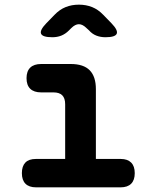

<svg xmlns="http://www.w3.org/2000/svg" viewBox="-20 -805 640 825"><path d="M499 -122Q528 -122 543.5 -106.5Q559 -91 559 -61Q559 -31 543.5 -15.5Q528 0 498 0H135Q105 0 89.5 -15.5Q74 -31 74 -61Q74 -91 89 -106.5Q104 -122 134 -122H260V-357Q260 -383 247.5 -395.5Q235 -408 210 -408H157Q126 -408 110 -423.5Q94 -439 94 -469Q94 -499 110 -514.5Q126 -530 157 -530H284Q339 -530 365.5 -503Q392 -476 392 -422V-122ZM205 -645Q163 -645 156.5 -660Q150 -675 179 -705L214 -741Q236 -764 262 -774.5Q288 -785 319 -785Q350 -785 376 -774.5Q402 -764 424 -741L459 -705Q488 -675 481.5 -660Q475 -645 433 -645Q412 -645 394 -652Q376 -659 362 -675L352 -684Q335 -701 319 -701Q303 -701 286 -684L276 -674Q261 -659 243.5 -652Q226 -645 205 -645Z"/></svg>

Font: Maple Mono Normal NL
Style: Bold
Weight: 700
Monospace: yes
Designer: subframe7536
Version: Version 7.000